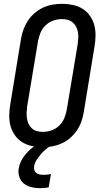

<svg xmlns="http://www.w3.org/2000/svg" viewBox="-20 -763 540 1006"><path d="M204 8Q175 8 147 2Q119 -4 96.5 -18Q74 -32 58 -54.5Q42 -77 35 -103.5Q28 -130 28.5 -159Q29 -188 34 -217L90 -559Q94 -584 103 -608.5Q112 -633 126.5 -655Q141 -677 161.5 -694.5Q182 -712 205.5 -723Q229 -734 254.5 -738.5Q280 -743 305 -743Q334 -743 362 -737Q390 -731 412.5 -717Q435 -703 451 -680.5Q467 -658 474 -631.5Q481 -605 480.5 -576Q480 -547 475 -518L419 -176Q415 -151 406.5 -126.5Q398 -102 383 -80Q368 -58 348 -40.5Q328 -23 304 -12Q280 -1 254.5 3.5Q229 8 204 8ZM205 -72Q227 -72 250 -80Q273 -88 290.5 -105Q308 -122 317 -144Q326 -166 330 -189L387 -531Q389 -547 390 -563Q391 -579 388.5 -594Q386 -609 379 -622.5Q372 -636 361 -645.5Q350 -655 335 -659Q320 -663 304 -663Q282 -663 259 -655Q236 -647 218.5 -630Q201 -613 192 -591Q183 -569 179 -546L122 -204Q120 -188 119.5 -172Q119 -156 121.5 -141Q124 -126 130.5 -112.5Q137 -99 148 -89.5Q159 -80 174 -76Q189 -72 205 -72ZM189 223Q166 223 144 217.5Q122 212 105.5 199Q89 186 81.5 164.5Q74 143 78 120Q81 101 90 82Q99 63 112.5 47Q126 31 142 17Q158 3 176 -8H249L248 0Q232 9 218 21Q204 33 192.5 47Q181 61 171 76.5Q161 92 159 109Q157 119 160 128.5Q163 138 170.5 143.5Q178 149 187.5 151Q197 153 207 153Q217 153 227 152Q237 151 247 149L235 219Q223 221 212 222Q201 223 189 223Z"/></svg>

Font: Iosevka Medium
Style: Italic
Weight: 500
Italic angle: -9°
Monospace: yes
Designer: Belleve Invis
Foundry: Belleve Invis
Version: Version 32.5.0; ttfautohint (v1.8.4)